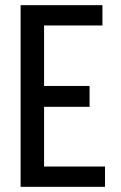

<svg xmlns="http://www.w3.org/2000/svg" viewBox="-20 -725 468 745"><path d="M111 0V-78.8H387.5V0ZM126 -310.5V-391.5H327.5V-310.5ZM60 -705H151V0H60ZM121 -705H377.5V-626.2H121Z"/></svg>

Font: Akshar Light
Style: Regular
Weight: 300
Designer: Tall Chai
Foundry: Tall Chai
Version: Version 1.100